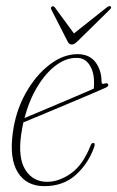

<svg xmlns="http://www.w3.org/2000/svg" viewBox="-20 -613 390 640"><path d="M293.5 -121.5Q273.5 -66.5 232 -29.5Q190.5 7.5 128 7.5Q68 7.5 39.5 -38.2Q11 -84 22.5 -169Q32 -242.5 65.5 -302.2Q99 -362 145 -397.2Q191 -432.5 238.5 -432.5Q278 -432.5 298.2 -405.8Q318.5 -379 318.5 -340.5Q318.5 -330.5 329 -334.5Q337.5 -337.5 340.5 -332Q343 -326 333 -321Q315.5 -313 278.8 -297.5Q242 -282 198.8 -263.8Q155.5 -245.5 117 -229.5Q78.5 -213.5 58 -205Q53.5 -185 50.5 -164Q39.5 -86 64.8 -46.5Q90 -7 137 -7Q177.5 -7 217.2 -35.5Q257 -64 282 -128Q285.5 -136.5 290.5 -136.5Q299 -136.5 293.5 -121.5ZM235 -420Q201 -420.5 167.2 -395.8Q133.5 -371 105.8 -326Q78 -281 61.5 -219.5Q81 -227.5 111.8 -240.5Q142.5 -253.5 176.8 -268Q211 -282.5 241.8 -295.5Q272.5 -308.5 292.5 -317.5Q293.5 -324.5 293.5 -338Q293.5 -374 278 -397.2Q262.5 -420.5 235 -420ZM238.5 -475.5Q227.5 -464.5 219.5 -464.5Q210 -464.5 205 -475.5L151 -581.5Q147.5 -587.5 153.5 -591.5Q158 -594 163 -588L226.5 -501.5L335.5 -588Q345.5 -595 349 -591.5Q352.5 -587 346.5 -581.5Z"/></svg>

Font: Fraunces 144pt Soft Thin
Style: Italic
Weight: 100
Italic angle: -16°
Version: Version 1.000;[0bf87f6ff]